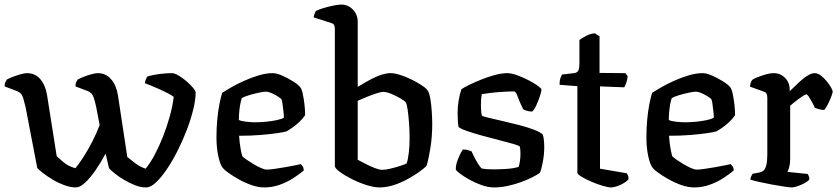

<svg xmlns="http://www.w3.org/2000/svg" viewBox="-27 -820 3671 840"><path d="M305 0Q281 0 254 -10Q227 -20 203 -34.5Q179 -49 161 -63Q143 -77 136 -85L85 -351Q81 -368 74.5 -391Q68 -414 46 -422L-7 -442Q-7 -454 -3 -461.5Q1 -469 3 -472Q14 -478 31 -484.5Q48 -491 65 -495.5Q82 -500 91 -500Q127 -500 149.5 -473.5Q172 -447 179 -403L221 -137Q231 -127 252 -109.5Q273 -92 303 -84Q321 -106 340 -136Q359 -166 377 -201Q395 -236 409 -273L394 -351Q390 -371 383 -393Q376 -415 356 -422L303 -442Q303 -454 307 -461.5Q311 -469 313 -472Q324 -478 340.5 -484.5Q357 -491 374 -495.5Q391 -500 401 -500Q436 -500 459 -473.5Q482 -447 489 -403L530 -133Q540 -126 561.5 -108.5Q583 -91 610 -82Q630 -106 649.5 -142.5Q669 -179 686 -222Q703 -265 715.5 -310Q728 -355 733 -396Q725 -403 707.5 -412Q690 -421 670 -430Q650 -439 632.5 -446Q615 -453 607 -456Q608 -467 611.5 -474Q615 -481 617 -485Q629 -489 647.5 -492.5Q666 -496 686.5 -498Q707 -500 724 -500Q737 -500 754.5 -489.5Q772 -479 789 -464.5Q806 -450 817.5 -436Q829 -422 829 -416Q829 -384 818.5 -341Q808 -298 790 -251Q772 -204 749.5 -159.5Q727 -115 702.5 -79Q678 -43 655 -21.5Q632 0 612 0Q588 0 563 -10Q538 -20 514.5 -34Q491 -48 474 -62Q457 -76 450 -84L435 -148Q415 -110 391.5 -76Q368 -42 345.5 -21Q323 0 305 0Z M1129 0Q1102 0 1072.5 -10.5Q1043 -21 1016.5 -36Q990 -51 971.5 -64.5Q953 -78 948 -85Q936 -99 928 -137Q920 -175 920 -218Q920 -259 923.5 -296.5Q927 -334 933 -364.5Q939 -395 945 -414Q959 -423 984 -437.5Q1009 -452 1040 -466Q1071 -480 1104 -490Q1137 -500 1167 -500Q1183 -500 1208 -489Q1233 -478 1256 -463.5Q1279 -449 1287 -438Q1293 -431 1297.5 -410Q1302 -389 1305 -363.5Q1308 -338 1308 -316Q1297 -300 1282 -286Q1267 -272 1252 -261.5Q1237 -251 1226 -245Q1216 -242 1186 -237.5Q1156 -233 1113 -229.5Q1070 -226 1019 -226Q1021 -195 1026 -167Q1031 -139 1035 -134Q1038 -131 1051 -122Q1064 -113 1080.5 -103Q1097 -93 1113.5 -85.5Q1130 -78 1140 -78Q1152 -78 1173 -81Q1194 -84 1217.5 -88Q1241 -92 1260.5 -96Q1280 -100 1289 -102Q1293 -98 1297.5 -91.5Q1302 -85 1302 -74Q1283 -58 1256 -40.5Q1229 -23 1196.5 -11.5Q1164 0 1129 0ZM1090 -285Q1113 -285 1138 -287.5Q1163 -290 1184 -294.5Q1205 -299 1215 -305Q1215 -316 1213 -333Q1211 -350 1209 -365Q1207 -380 1205 -384Q1204 -388 1191 -396.5Q1178 -405 1162.5 -412Q1147 -419 1136 -419Q1127 -419 1105.5 -414.5Q1084 -410 1062.5 -403.5Q1041 -397 1031 -391Q1027 -380 1024 -363.5Q1021 -347 1019.5 -329Q1018 -311 1018 -295Q1028 -290 1049.5 -287.5Q1071 -285 1090 -285Z M1633 0Q1609 0 1576 -10.5Q1543 -21 1511.5 -37Q1480 -53 1459 -68.5Q1438 -84 1438 -94V-694Q1438 -702 1435.5 -709Q1433 -716 1423 -719L1345 -744Q1347 -754 1350 -761.5Q1353 -769 1355 -772Q1366 -778 1387.5 -784.5Q1409 -791 1431.5 -795.5Q1454 -800 1466 -800Q1496 -800 1517 -778Q1538 -756 1538 -725V-440Q1555 -450 1573 -460.5Q1591 -471 1609.5 -480Q1628 -489 1646.5 -494.5Q1665 -500 1682 -500Q1699 -500 1723 -492.5Q1747 -485 1771.5 -473Q1796 -461 1815.5 -448.5Q1835 -436 1842 -427Q1851 -416 1855.5 -389.5Q1860 -363 1862 -332Q1864 -301 1864 -277Q1864 -222 1856 -172.5Q1848 -123 1839 -94Q1827 -82 1805 -66.5Q1783 -51 1754.5 -35.5Q1726 -20 1695 -10Q1664 0 1633 0ZM1645 -77Q1660 -77 1682.5 -82.5Q1705 -88 1725 -94.5Q1745 -101 1752 -105Q1758 -122 1761.5 -152Q1765 -182 1765 -214Q1765 -249 1762.5 -282.5Q1760 -316 1756.5 -340Q1753 -364 1749 -371Q1746 -377 1727.5 -388Q1709 -399 1687 -408.5Q1665 -418 1649 -418Q1640 -418 1620 -411.5Q1600 -405 1577.5 -396Q1555 -387 1538 -379V-121Q1553 -113 1573.5 -102.5Q1594 -92 1613.5 -84.5Q1633 -77 1645 -77Z M2135 0Q2109 0 2080.5 -10Q2052 -20 2027 -34Q2002 -48 1985.5 -60.5Q1969 -73 1967 -79Q1967 -100 1977 -125Q1987 -150 1998 -166Q2012 -166 2022 -163Q2032 -160 2036 -158Q2042 -144 2054.5 -120.5Q2067 -97 2080 -83Q2090 -81 2103.5 -80Q2117 -79 2131 -79Q2158 -79 2189 -81Q2220 -83 2242 -90Q2245 -98 2247.5 -114Q2250 -130 2250 -145Q2250 -153 2249.5 -162.5Q2249 -172 2247 -179Q2244 -183 2218 -190.5Q2192 -198 2154.5 -207.5Q2117 -217 2079 -227.5Q2041 -238 2013 -248Q1985 -258 1979 -265Q1977 -277 1976 -292Q1975 -307 1975 -326Q1975 -355 1980 -383Q1985 -411 1992 -430Q2004 -438 2027.5 -449.5Q2051 -461 2080 -472.5Q2109 -484 2138.5 -492Q2168 -500 2193 -500Q2210 -500 2235 -491Q2260 -482 2284.5 -469.5Q2309 -457 2325.5 -445Q2342 -433 2342 -428Q2342 -421 2335.5 -400.5Q2329 -380 2319.5 -359.5Q2310 -339 2301 -332Q2288 -332 2277.5 -335.5Q2267 -339 2262 -342Q2246 -374 2238 -397Q2230 -420 2222 -420Q2198 -420 2168.5 -418Q2139 -416 2115 -413Q2091 -410 2081 -408Q2079 -399 2078 -385.5Q2077 -372 2077 -361Q2077 -347 2078 -335Q2079 -323 2081 -314Q2085 -311 2109.5 -305Q2134 -299 2169.5 -291Q2205 -283 2242 -273.5Q2279 -264 2308 -253Q2337 -242 2348 -231Q2351 -221 2352.5 -206.5Q2354 -192 2354 -176Q2354 -143 2347.5 -109.5Q2341 -76 2335 -64Q2323 -55 2301 -44Q2279 -33 2251.5 -23Q2224 -13 2193.5 -6.5Q2163 0 2135 0Z M2646 0Q2634 0 2610 -7Q2586 -14 2560.5 -25Q2535 -36 2517 -47Q2499 -58 2499 -65V-443L2421 -449Q2421 -467 2425 -478.5Q2429 -490 2432 -494L2484 -500Q2499 -502 2503.5 -512Q2508 -522 2508 -542V-645Q2521 -655 2540.5 -664.5Q2560 -674 2576 -674L2596 -661V-501L2709 -500L2719 -487Q2718 -471 2713 -458Q2708 -445 2704 -438L2598 -442V-82L2715 -62Q2717 -59 2720 -53Q2723 -47 2723 -36Q2716 -27 2701.5 -18.5Q2687 -10 2672 -5Q2657 0 2646 0Z M3010 0Q2983 0 2953.5 -10.5Q2924 -21 2897.5 -36Q2871 -51 2852.5 -64.5Q2834 -78 2829 -85Q2817 -99 2809 -137Q2801 -175 2801 -218Q2801 -259 2804.5 -296.5Q2808 -334 2814 -364.5Q2820 -395 2826 -414Q2840 -423 2865 -437.5Q2890 -452 2921 -466Q2952 -480 2985 -490Q3018 -500 3048 -500Q3064 -500 3089 -489Q3114 -478 3137 -463.5Q3160 -449 3168 -438Q3174 -431 3178.5 -410Q3183 -389 3186 -363.5Q3189 -338 3189 -316Q3178 -300 3163 -286Q3148 -272 3133 -261.5Q3118 -251 3107 -245Q3097 -242 3067 -237.5Q3037 -233 2994 -229.5Q2951 -226 2900 -226Q2902 -195 2907 -167Q2912 -139 2916 -134Q2919 -131 2932 -122Q2945 -113 2961.5 -103Q2978 -93 2994.5 -85.5Q3011 -78 3021 -78Q3033 -78 3054 -81Q3075 -84 3098.5 -88Q3122 -92 3141.5 -96Q3161 -100 3170 -102Q3174 -98 3178.5 -91.5Q3183 -85 3183 -74Q3164 -58 3137 -40.5Q3110 -23 3077.5 -11.5Q3045 0 3010 0ZM2971 -285Q2994 -285 3019 -287.5Q3044 -290 3065 -294.5Q3086 -299 3096 -305Q3096 -316 3094 -333Q3092 -350 3090 -365Q3088 -380 3086 -384Q3085 -388 3072 -396.5Q3059 -405 3043.5 -412Q3028 -419 3017 -419Q3008 -419 2986.5 -414.5Q2965 -410 2943.5 -403.5Q2922 -397 2912 -391Q2908 -380 2905 -363.5Q2902 -347 2900.5 -329Q2899 -311 2899 -295Q2909 -290 2930.5 -287.5Q2952 -285 2971 -285Z M3437 0Q3429 0 3405 -3.5Q3381 -7 3351 -12.5Q3321 -18 3294.5 -24Q3268 -30 3256 -34Q3256 -42 3259.5 -49Q3263 -56 3266 -60L3294 -65Q3305 -67 3313 -73.5Q3321 -80 3325.5 -96.5Q3330 -113 3330 -145V-394Q3330 -402 3327 -409Q3324 -416 3315 -419L3254 -441Q3256 -455 3259 -462Q3262 -469 3266 -472Q3283 -482 3311.5 -491Q3340 -500 3358 -500Q3387 -500 3407.5 -479.5Q3428 -459 3428 -427V-421Q3438 -430 3451.5 -443.5Q3465 -457 3480 -470Q3495 -483 3510 -491.5Q3525 -500 3537 -500Q3550 -500 3563.5 -490Q3577 -480 3589 -465.5Q3601 -451 3608.5 -438Q3616 -425 3616 -419Q3616 -414 3610 -398Q3604 -382 3595.5 -365Q3587 -348 3579 -339Q3567 -339 3555.5 -342.5Q3544 -346 3538 -348Q3532 -362 3524.5 -375.5Q3517 -389 3511 -398Q3505 -407 3501 -407Q3497 -407 3486.5 -400.5Q3476 -394 3464 -385Q3452 -376 3442.5 -368Q3433 -360 3430 -357V-125Q3430 -105 3426 -89.5Q3422 -74 3418 -68L3506 -59Q3508 -57 3511 -50.5Q3514 -44 3514 -35Q3508 -27 3493.5 -19Q3479 -11 3463 -5.5Q3447 0 3437 0Z"/></svg>

Font: Texturina 12pt Medium
Style: Regular
Weight: 500
Designer: Guillermo Torres Carreño
Foundry: Omnibus-Type
Version: Version 1.002